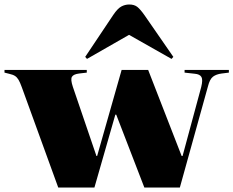

<svg xmlns="http://www.w3.org/2000/svg" viewBox="-30 -834 1038 854"><path d="M229 0 67 -446Q59 -468 52.5 -479Q46 -490 37 -496Q28 -502 10 -506L-10 -511V-523H356V-511L322 -507Q297 -504 290 -492.5Q283 -481 294 -448L399 -140H402L511 -523H629L778 -140H782L865 -447Q873 -479 866 -491.5Q859 -504 836 -506L791 -511V-523H988V-511L956 -507Q932 -504 917.5 -493Q903 -482 895 -450L770 0H612L487 -324H483L390 0ZM357 -572 349 -581 474 -768Q493 -796 509.5 -805Q526 -814 545 -814Q567 -814 580.5 -803.5Q594 -793 613 -766L741 -581L733 -572L544 -679Z"/></svg>

Font: Literata 72pt Black
Style: Regular
Weight: 900
Designer: Latin by Veronika Burian and Jose Scaglione. Greek by Irene Vlachou. Cyrillic by Vera Evstafieva.
Foundry: TypeTogether
Version: Version 3.002